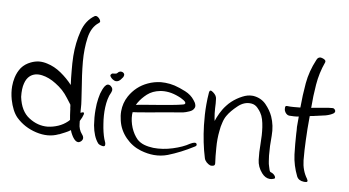

<svg xmlns="http://www.w3.org/2000/svg" viewBox="-78 -979 2160 1190"><g transform="rotate(10 1002.0 -384.0)"><path d="M430.7 -786.1Q434.6 -788.1 438.5 -788.1Q448.2 -788.1 460 -776.4Q477.5 -757.8 462.9 -748Q419.9 -714.8 410.2 -645.5Q400.4 -576.2 407.2 -496.1Q411.1 -453.1 417 -410.2Q423.8 -366.2 429.7 -327.1Q435.5 -292 439.5 -261.7Q444.3 -232.4 445.3 -209Q446.3 -202.1 446.3 -194.3Q447.3 -186.5 448.2 -179.7Q448.2 -179.7 449.2 -180.7Q450.2 -180.7 450.2 -181.6Q472.7 -193.4 469.7 -174.8Q465.8 -156.2 452.1 -129.9Q453.1 -126 453.1 -122.1Q453.1 -117.2 454.1 -113.3Q455.1 -96.7 461.9 -80.1Q468.8 -63.5 479.5 -51.8Q491.2 -39.1 491.2 -27.3Q491.2 -16.6 481.4 -6.8Q472.7 1 463.9 1Q451.2 1 437.5 -13.7Q427.7 -24.4 420.9 -37.1Q413.1 -49.8 408.2 -64.5Q392.6 -52.7 375 -43.9Q357.4 -35.2 340.8 -26.4Q339.8 -26.4 338.9 -26.4Q337.9 -25.4 336.9 -25.4Q275.4 3.9 198.2 -13.7Q122.1 -31.2 68.4 -83Q34.2 -117.2 13.7 -187.5Q2 -229.5 2 -269.5Q2 -296.9 7.8 -324.2Q15.6 -360.4 35.2 -389.6Q55.7 -418 90.8 -434.6Q115.2 -446.3 140.6 -449.2Q166 -451.2 191.4 -445.3Q238.3 -435.5 281.2 -406.2Q325.2 -376 358.4 -339.8Q352.5 -381.8 348.6 -427.7Q343.8 -473.6 342.8 -519.5Q341.8 -603.5 360.4 -676.8Q377.9 -749 430.7 -786.1ZM348.6 -256.8Q331.1 -280.3 309.6 -299.8Q287.1 -319.3 262.7 -334Q217.8 -362.3 172.9 -368.2Q127 -374 98.6 -348.6Q79.1 -331.1 71.3 -298.8Q62.5 -265.6 68.4 -213.9Q86.9 -126 143.6 -90.8Q200.2 -54.7 261.7 -60.5Q294.9 -64.5 326.2 -78.1Q357.4 -91.8 380.9 -114.3Q382.8 -116.2 385.7 -119.1Q387.7 -122.1 391.6 -126Q388.7 -140.6 386.7 -154.3Q384.8 -168.9 382.8 -182.6Q381.8 -186.5 381.8 -191.4Q380.9 -196.3 379.9 -200.2Q379.9 -205.1 378.9 -210Q377.9 -214.8 377 -219.7Q371.1 -227.5 364.3 -236.3Q356.4 -246.1 348.6 -256.8Z M590.8 -437.5Q589.8 -440.4 589.8 -443.4Q590.8 -446.3 592.8 -448.2Q596.7 -454.1 601.6 -455.1Q607.4 -456.1 612.3 -456.1Q617.2 -457 622.1 -458Q627 -459 631.8 -464.8Q636.7 -472.7 645.5 -474.6Q648.4 -475.6 650.4 -475.6Q656.2 -475.6 662.1 -473.6Q673.8 -467.8 673.8 -458Q673.8 -451.2 669.9 -443.4Q657.2 -422.9 645.5 -416Q629.9 -407.2 614.3 -416Q598.6 -423.8 590.8 -437.5ZM566.4 -367.2Q582 -391.6 603.5 -377Q624 -361.3 613.3 -336.9Q603.5 -317.4 598.6 -292Q593.8 -267.6 592.8 -241.2Q590.8 -190.4 599.6 -137.7Q607.4 -85 622.1 -44.9Q623 -43 624 -41Q625 -38.1 626 -36.1Q628.9 -30.3 630.9 -24.4Q632.8 -18.6 632.8 -12.7Q633.8 -1 621.1 -1Q618.2 -1 613.3 -2Q593.8 -5.9 587.9 -13.7Q556.6 -49.8 543.9 -119.1Q536.1 -168 536.1 -214.8Q536.1 -234.4 537.1 -252.9Q540 -288.1 546.9 -318.4Q554.7 -347.7 566.4 -367.2Z M1124 -379.9Q1136.7 -365.2 1139.6 -353.5Q1143.6 -342.8 1139.6 -333Q1132.8 -315.4 1111.3 -306.6Q1089.8 -296.9 1072.3 -293Q1048.8 -289.1 985.4 -278.3Q922.9 -266.6 860.4 -255.9Q826.2 -250 796.9 -245.1Q767.6 -240.2 749 -238.3Q740.2 -242.2 744.1 -258.8Q747.1 -274.4 749 -280.3Q758.8 -286.1 809.6 -294.9Q860.4 -303.7 920.9 -313.5Q960.9 -320.3 998 -327.1Q1036.1 -334 1061.5 -340.8Q1070.3 -342.8 1074.2 -345.7Q1078.1 -349.6 1077.1 -353.5Q1075.2 -362.3 1058.6 -371.1Q1042 -380.9 1030.3 -384.8Q995.1 -398.4 965.8 -401.4Q935.5 -404.3 911.1 -399.4Q864.3 -390.6 833 -362.3Q802.7 -334 785.2 -303.7Q774.4 -287.1 769.5 -266.6Q764.6 -247.1 764.6 -225.6Q765.6 -184.6 782.2 -144.5Q798.8 -105.5 825.2 -79.1Q844.7 -61.5 871.1 -53.7Q898.4 -45.9 929.7 -44.9Q988.3 -43.9 1049.8 -63.5Q1111.3 -83 1149.4 -109.4Q1180.7 -127.9 1188.5 -117.2Q1191.4 -113.3 1191.4 -109.4Q1191.4 -102.5 1180.7 -96.7Q1103.5 -47.9 1026.4 -17.6Q985.4 -2 940.4 -2Q900.4 -2 857.4 -14.6Q800.8 -31.2 758.8 -74.2Q715.8 -118.2 702.1 -175.8Q694.3 -206.1 694.3 -234.4Q694.3 -286.1 718.8 -331.1Q756.8 -399.4 826.2 -431.6Q863.3 -449.2 906.2 -454.1Q919.9 -455.1 933.6 -455.1Q962.9 -455.1 993.2 -448.2Q1025.4 -440.4 1063.5 -424.8Q1101.6 -409.2 1124 -379.9Z M1210 -442.4Q1211.9 -465.8 1234.4 -449.2Q1257.8 -432.6 1259.8 -412.1Q1263.7 -384.8 1264.6 -352.5Q1266.6 -320.3 1271.5 -293.9Q1285.2 -224.6 1300.8 -156.2Q1315.4 -87.9 1324.2 -18.6Q1295.9 -32.2 1280.3 -56.6Q1264.6 -81.1 1257.8 -111.3Q1247.1 -168 1263.7 -235.4Q1280.3 -302.7 1309.6 -351.6Q1317.4 -365.2 1329.1 -379.9Q1340.8 -395.5 1355.5 -409.2Q1383.8 -435.5 1418 -453.1Q1449.2 -469.7 1478.5 -469.7Q1482.4 -469.7 1485.4 -469.7Q1534.2 -465.8 1566.4 -433.6Q1598.6 -400.4 1615.2 -364.3Q1639.6 -310.5 1639.6 -246.1Q1638.7 -180.7 1644.5 -123Q1646.5 -105.5 1649.4 -87.9Q1651.4 -71.3 1657.2 -54.7Q1661.1 -41 1664.1 -33.2Q1667 -24.4 1673.8 -22.5Q1691.4 -17.6 1701.2 -3.9Q1705.1 2 1705.1 6.8Q1705.1 12.7 1697.3 14.6Q1685.5 19.5 1673.8 19.5Q1645.5 19.5 1622.1 -6.8Q1590.8 -42 1585.9 -85.9Q1580.1 -130.9 1580.1 -185.5Q1580.1 -239.3 1573.2 -288.1Q1569.3 -314.5 1562.5 -336.9Q1555.7 -359.4 1543.9 -376Q1537.1 -386.7 1521.5 -402.3Q1504.9 -418.9 1482.4 -420.9Q1436.5 -424.8 1398.4 -387.7Q1360.4 -351.6 1341.8 -319.3Q1330.1 -299.8 1324.2 -273.4Q1317.4 -248 1315.4 -219.7Q1309.6 -168 1314.5 -112.3Q1318.4 -57.6 1324.2 -18.6Q1326.2 -4.9 1316.4 -1Q1305.7 2.9 1295.9 1Q1284.2 -2.9 1271.5 -13.7Q1259.8 -24.4 1255.9 -37.1Q1227.5 -128.9 1214.8 -237.3Q1207 -304.7 1207 -367.2Q1207 -405.3 1210 -442.4Z M1830.1 -755.9Q1836.9 -776.4 1855.5 -776.4Q1859.4 -776.4 1865.2 -774.4Q1891.6 -767.6 1886.7 -751Q1861.3 -680.7 1855.5 -606.4Q1849.6 -533.2 1850.6 -459Q1858.4 -460.9 1865.2 -461.9Q1873 -462.9 1880.9 -464.8Q1906.2 -469.7 1930.7 -473.6Q1955.1 -478.5 1979.5 -480.5Q1990.2 -482.4 1998 -471.7Q2001 -466.8 2001 -462.9Q2001 -456.1 1994.1 -450.2Q1977.5 -437.5 1947.3 -428.7Q1917 -420.9 1891.6 -416Q1886.7 -415 1882.8 -414.1Q1878.9 -413.1 1875 -412.1Q1869.1 -411.1 1863.3 -410.2Q1857.4 -408.2 1850.6 -407.2Q1850.6 -386.7 1850.6 -366.2Q1850.6 -346.7 1850.6 -326.2Q1851.6 -309.6 1851.6 -292Q1852.5 -274.4 1852.5 -256.8Q1854.5 -193.4 1860.4 -130.9Q1867.2 -67.4 1901.4 -21.5Q1917 1 1888.7 0Q1886.7 0 1884.8 0Q1851.6 -1 1838.9 -25.4Q1807.6 -88.9 1798.8 -156.2Q1791 -222.7 1787.1 -285.2Q1786.1 -295.9 1786.1 -306.6Q1785.2 -317.4 1784.2 -327.1Q1784.2 -343.8 1784.2 -360.4Q1784.2 -376 1784.2 -392.6Q1769.5 -389.6 1753.9 -388.7Q1739.3 -387.7 1723.6 -387.7Q1713.9 -388.7 1706.1 -395.5Q1698.2 -402.3 1693.4 -413.1Q1690.4 -420.9 1690.4 -432.6Q1690.4 -444.3 1700.2 -444.3Q1720.7 -443.4 1742.2 -445.3Q1762.7 -446.3 1784.2 -449.2Q1784.2 -526.4 1791 -603.5Q1797.9 -679.7 1830.1 -755.9Z"/></g></svg>

Font: Mrs Husband
Style: Regular
Weight: 400
Version: Version 1.0